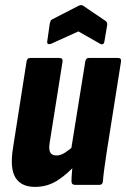

<svg xmlns="http://www.w3.org/2000/svg" viewBox="-20 -724 494 752"><path d="M117 8Q63 8 40.5 -28.5Q18 -65 31 -145L84 -483Q86 -497 98 -497H212Q227 -497 225 -483L175 -168Q170 -140 176.5 -127.5Q183 -115 201 -115Q218 -115 236 -127Q254 -139 274 -157L280 -83Q245 -43 205.5 -17.5Q166 8 117 8ZM274 0Q260 0 260 -14Q260 -30 262 -51.5Q264 -73 266 -92L258 -135L314 -483Q316 -497 328 -497H442Q456 -497 454 -483L398 -129Q393 -96 389 -67Q385 -38 383 -14Q382 0 370 0ZM179 -552Q172 -550 168 -552Q164 -554 165 -562L175 -632Q177 -640 178.5 -643Q180 -646 186 -649L289 -702Q299 -706 305 -702L389 -645Q401 -639 400 -627L389 -562Q388 -554 383.5 -551.5Q379 -549 373 -552L287 -601Z"/></svg>

Font: Sofia Sans Condensed Black
Style: Italic
Weight: 900
Italic angle: -9°
Version: Version 4.100